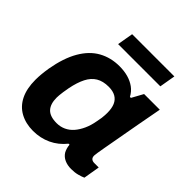

<svg xmlns="http://www.w3.org/2000/svg" viewBox="-192 -838 987 987"><g transform="rotate(45 302.0 -344.0)"><path d="M199 12Q146 12 105.5 -10Q65 -32 43.5 -75.5Q22 -119 22 -183Q22 -203 24 -224.5Q26 -246 30 -271Q46 -363 80.5 -422.5Q115 -482 165.5 -510Q216 -538 279 -538Q313 -538 341.5 -530Q370 -522 392 -506Q414 -490 428 -464H435L469 -526H583L559 -397Q552 -358 545 -319.5Q538 -281 532 -247Q526 -213 521 -186Q516 -159 513.5 -142Q511 -125 511 -121Q511 -107 518.5 -100.5Q526 -94 539 -94H571L556 -5Q543 1 522.5 6.5Q502 12 476 12Q449 12 428 2.5Q407 -7 395 -26Q390 -35 386.5 -46.5Q383 -58 382 -71H375Q342 -30 297 -9Q252 12 199 12ZM257 -102Q283 -102 306 -112.5Q329 -123 346.5 -143Q364 -163 377 -191.5Q390 -220 396 -255Q400 -273 401.5 -285.5Q403 -298 403.5 -307.5Q404 -317 404 -324Q404 -357 394.5 -379Q385 -401 365 -412.5Q345 -424 314 -424Q273 -424 245.5 -407.5Q218 -391 201 -357.5Q184 -324 174 -274Q170 -253 168 -238.5Q166 -224 165 -213.5Q164 -203 164 -195Q164 -149 186 -125.5Q208 -102 257 -102ZM193 -613 208 -700H515L500 -613Z"/></g></svg>

Font: Archivo SemiBold
Style: Bold Italic
Weight: 700
Italic angle: -10°
Version: Version 2.001